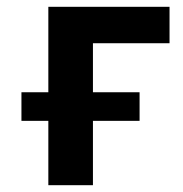

<svg xmlns="http://www.w3.org/2000/svg" viewBox="-20 -544 537 564"><path d="M122 0V-189H43V-273H122V-524H478V-417H253V-273H390V-189H253V0Z"/></svg>

Font: Ubuntu Sans
Style: Bold
Weight: 700
Designer: Dalton Maag Ltd
Foundry: Dalton Maag Ltd
Version: Version 1.006; ttfautohint (v1.8.4.7-5d5b)